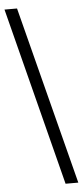

<svg xmlns="http://www.w3.org/2000/svg" viewBox="-60 -793 407 946"><g transform="rotate(-5 144.0 -319.5)"><path d="M225 121 0 -760H62L288 121Z"/></g></svg>

Font: Noto Serif Lao Medium
Style: Regular
Weight: 500
Designer: Monotype Design Team
Foundry: Monotype Imaging Inc.
Version: Version 2.003; ttfautohint (v1.8.4.7-5d5b)